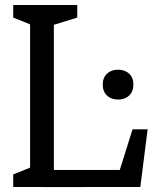

<svg xmlns="http://www.w3.org/2000/svg" viewBox="-20 -750 660 770"><path d="M392 -410.8Q392 -438.5 409.1 -454.5Q426.2 -470.5 453.5 -470.5Q480.8 -470.5 497.9 -454.5Q515 -438.5 515 -410.8Q515 -383 497.9 -366.8Q480.8 -350.7 453.5 -350.7Q426.2 -350.7 409.1 -366.8Q392 -383 392 -410.8ZM33 -50.5 120.7 -85.8 100.7 -47.2V-691.7L120.7 -644.2L33 -679.5V-730H289.8V-679.5L176 -644.2L196 -694.7V0H33ZM149 -68.5H489.3L454.5 -49.5L511.5 -231.3H572L542.8 -0.2L148 0.3Z"/></svg>

Font: Monaspace Xenon Var ExtraLight
Style: Regular
Weight: 200
Designer: Riley Cran and the Lettermatic Team
Version: Version 1.200 (Monaspace Xenon Var)